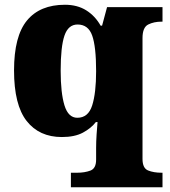

<svg xmlns="http://www.w3.org/2000/svg" viewBox="-20 -566 713 807"><path d="M278 221V160H304Q336 160 360 151Q384 142 384 105V56Q384 29 386 -1Q388 -31 390 -53H383Q363 -27 328.5 -8.5Q294 10 240 10Q145 10 92 -57.5Q39 -125 39 -270Q39 -414 93.5 -480Q148 -546 253 -546Q305 -546 342.5 -522.5Q380 -499 403 -458H409L430 -536H663V-475H659Q627 -475 603 -463Q579 -451 579 -406V102Q579 141 602.5 150.5Q626 160 659 160H663V221ZM305 -71Q351 -71 367.5 -123Q384 -175 384 -267Q384 -370 367.5 -416.5Q351 -463 306 -463Q267 -463 251 -416.5Q235 -370 235 -269Q235 -175 251 -123Q267 -71 305 -71Z"/></svg>

Font: Noto Serif Tamil Black
Style: Regular
Weight: 900
Designer: Indian Type Foundry, Tom Grace, and the Monotype Design Team
Foundry: Monotype Imaging Inc.
Version: Version 2.004; ttfautohint (v1.8.4.7-5d5b)